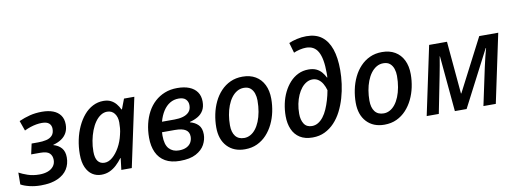

<svg xmlns="http://www.w3.org/2000/svg" viewBox="-62 -1121 3978 1483"><g transform="rotate(-10 1927.5 -379.5)"><path d="M160 10Q114 10 72 0Q30 -10 4 -25L5 -118Q32 -103 72.5 -89Q113 -75 164 -75Q201 -75 229.5 -85.5Q258 -96 274.5 -117Q291 -138 291 -167Q291 -200 271 -219.5Q251 -239 200 -239H127L145 -321H196Q231 -321 260 -327.5Q289 -334 306.5 -352.5Q324 -371 324 -405Q324 -432 306.5 -448Q289 -464 250 -464Q228 -464 205.5 -460Q183 -456 160 -448.5Q137 -441 112 -429L84 -508Q127 -527 170.5 -538Q214 -549 266 -549Q316 -549 352.5 -535Q389 -521 409.5 -492.5Q430 -464 430 -421Q430 -384 415.5 -356.5Q401 -329 373.5 -310.5Q346 -292 308 -282V-280Q348 -269 371 -242Q394 -215 394 -169Q394 -117 369 -77Q344 -37 292 -13.5Q240 10 160 10Z M635 10Q596 10 565 -10Q534 -30 515.5 -71Q497 -112 497 -174Q497 -232 508.5 -287Q520 -342 542 -389.5Q564 -437 594.5 -473Q625 -509 664 -529Q703 -549 747 -549Q781 -549 805 -537Q829 -525 846 -504.5Q863 -484 874 -460H878L908 -539H989L874 0H792L803 -91H800Q779 -63 754.5 -40Q730 -17 700.5 -3.5Q671 10 635 10ZM675 -77Q707 -77 737.5 -103Q768 -129 792.5 -172.5Q817 -216 829 -269Q836 -296 838 -320Q840 -344 840 -364Q840 -407 819 -434.5Q798 -462 761 -462Q735 -462 711 -446.5Q687 -431 667.5 -403.5Q648 -376 634 -339.5Q620 -303 612 -261.5Q604 -220 604 -176Q604 -126 622.5 -101.5Q641 -77 675 -77Z M1251 10Q1182 10 1136.5 -16.5Q1091 -43 1068.5 -92Q1046 -141 1046 -207Q1046 -264 1058 -315Q1070 -366 1093 -408.5Q1116 -451 1150 -482Q1184 -513 1228 -530.5Q1272 -548 1326 -548Q1381 -548 1420 -532.5Q1459 -517 1480.5 -486.5Q1502 -456 1502 -411Q1502 -370 1486 -342.5Q1470 -315 1442 -298.5Q1414 -282 1378 -273V-270Q1417 -260 1442 -234.5Q1467 -209 1467 -160Q1467 -119 1446 -80Q1425 -41 1377.5 -15.5Q1330 10 1251 10ZM1257 -71Q1293 -71 1317 -83Q1341 -95 1352.5 -115.5Q1364 -136 1364 -161Q1364 -197 1337 -214.5Q1310 -232 1253 -232H1152Q1152 -226 1151.5 -219Q1151 -212 1151 -205Q1151 -134 1180 -102.5Q1209 -71 1257 -71ZM1264 -312Q1301 -312 1331 -320.5Q1361 -329 1379 -348.5Q1397 -368 1397 -401Q1397 -429 1379 -447.5Q1361 -466 1323 -466Q1285 -466 1254.5 -447.5Q1224 -429 1201.5 -394.5Q1179 -360 1166 -312Z M1761 9Q1674 9 1622.5 -46Q1571 -101 1571 -196Q1571 -247 1581.5 -298Q1592 -349 1613.5 -394Q1635 -439 1667.5 -473.5Q1700 -508 1742.5 -527.5Q1785 -547 1838 -547Q1897 -547 1939.5 -522Q1982 -497 2005 -450.5Q2028 -404 2028 -340Q2028 -289 2017.5 -239Q2007 -189 1985.5 -144.5Q1964 -100 1932 -65.5Q1900 -31 1857.5 -11Q1815 9 1761 9ZM1771 -78Q1796 -78 1819 -90.5Q1842 -103 1860.5 -126.5Q1879 -150 1892.5 -183Q1906 -216 1913.5 -257.5Q1921 -299 1921 -346Q1921 -375 1912.5 -401Q1904 -427 1885 -443.5Q1866 -460 1833 -460Q1804 -460 1779.5 -445.5Q1755 -431 1736 -405.5Q1717 -380 1704 -346Q1691 -312 1684.5 -273.5Q1678 -235 1678 -194Q1678 -139 1701.5 -108.5Q1725 -78 1771 -78Z M2292 10Q2232 10 2192.5 -15Q2153 -40 2133.5 -85Q2114 -130 2114 -188Q2114 -237 2124 -284.5Q2134 -332 2154 -373Q2174 -414 2202.5 -445.5Q2231 -477 2268 -495Q2305 -513 2349 -513Q2385 -513 2410 -501.5Q2435 -490 2452 -470Q2469 -450 2480 -427H2483Q2484 -435 2484 -444Q2484 -453 2484 -463Q2484 -575 2454.5 -628.5Q2425 -682 2361 -682Q2338 -682 2311.5 -676Q2285 -670 2263 -660L2240 -740Q2266 -752 2303.5 -760.5Q2341 -769 2378 -769Q2452 -769 2498.5 -733.5Q2545 -698 2568 -631Q2591 -564 2591 -467Q2591 -414 2583.5 -358.5Q2576 -303 2560.5 -249.5Q2545 -196 2521 -149Q2497 -102 2463.5 -66.5Q2430 -31 2387.5 -10.5Q2345 10 2292 10ZM2302 -78Q2328 -78 2350.5 -91.5Q2373 -105 2391.5 -129Q2410 -153 2424 -185Q2438 -217 2449 -254Q2460 -291 2467 -330Q2459 -359 2445.5 -382Q2432 -405 2412 -418.5Q2392 -432 2366 -432Q2342 -432 2320 -419.5Q2298 -407 2280 -385Q2262 -363 2248.5 -332.5Q2235 -302 2227.5 -265.5Q2220 -229 2220 -188Q2220 -140 2240 -109Q2260 -78 2302 -78Z M2855 9Q2768 9 2716.5 -46Q2665 -101 2665 -196Q2665 -247 2675.5 -298Q2686 -349 2707.5 -394Q2729 -439 2761.5 -473.5Q2794 -508 2836.5 -527.5Q2879 -547 2932 -547Q2991 -547 3033.5 -522Q3076 -497 3099 -450.5Q3122 -404 3122 -340Q3122 -289 3111.5 -239Q3101 -189 3079.5 -144.5Q3058 -100 3026 -65.5Q2994 -31 2951.5 -11Q2909 9 2855 9ZM2865 -78Q2890 -78 2913 -90.5Q2936 -103 2954.5 -126.5Q2973 -150 2986.5 -183Q3000 -216 3007.5 -257.5Q3015 -299 3015 -346Q3015 -375 3006.5 -401Q2998 -427 2979 -443.5Q2960 -460 2927 -460Q2898 -460 2873.5 -445.5Q2849 -431 2830 -405.5Q2811 -380 2798 -346Q2785 -312 2778.5 -273.5Q2772 -235 2772 -194Q2772 -139 2795.5 -108.5Q2819 -78 2865 -78Z M3187 0 3301 -538H3441L3478 -126H3481L3694 -538H3843L3729 0H3632L3695 -296Q3703 -334 3712.5 -371.5Q3722 -409 3730 -438H3727L3500 0H3408L3368 -437H3366Q3361 -405 3354 -367Q3347 -329 3340 -293L3282 0Z"/></g></svg>

Font: Noto Sans Display Medium
Style: Italic
Weight: 500
Italic angle: -12°
Designer: Monotype Design Team
Foundry: Monotype Imaging Inc.
Version: Version 2.003